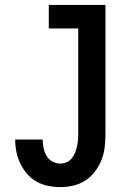

<svg xmlns="http://www.w3.org/2000/svg" viewBox="-20 -755 540 783"><path d="M226 8Q201 8 176 3Q151 -2 129 -14.5Q107 -27 90.5 -46Q74 -65 63 -88Q52 -111 47 -135.5Q42 -160 42 -185V-186H154Q154 -169 157.5 -152Q161 -135 169.5 -120Q178 -105 193.5 -96.5Q209 -88 226 -88Q239 -88 251 -93Q263 -98 271.5 -108Q280 -118 285 -129.5Q290 -141 293 -153.5Q296 -166 297.5 -179Q299 -192 299 -205V-639H179V-735H410V-205Q410 -178 406.5 -151.5Q403 -125 393 -100.5Q383 -76 366.5 -54.5Q350 -33 327.5 -18.5Q305 -4 278.5 2Q252 8 226 8Z"/></svg>

Font: Iosevka Curly
Style: Bold
Weight: 700
Monospace: yes
Designer: Belleve Invis
Foundry: Belleve Invis
Version: Version 22.1.2; ttfautohint (v1.8.4)